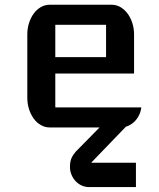

<svg xmlns="http://www.w3.org/2000/svg" viewBox="-20 -531 663 800"><path d="M93.8 -387.2Q93.8 -413.1 101.1 -435.5Q108.4 -458 120.8 -474.9Q133.3 -491.7 150.4 -501.5Q167.5 -511.2 186.5 -511.2H445.8Q464.8 -511.2 481.7 -501.5Q498.5 -491.7 511.2 -474.9Q523.9 -458 531.2 -435.5Q538.6 -413.1 538.6 -387.2V-224.6H210.4V-83.5H568.8Q566.9 -66.4 559.3 -51Q551.8 -35.6 540.3 -24.4Q528.8 -13.2 514.2 -6.6Q499.5 0 483.4 0H186.5Q167.5 0 150.4 -9.8Q133.3 -19.5 120.8 -36.4Q108.4 -53.2 101.1 -75.7Q93.8 -98.1 93.8 -124ZM421.9 -293V-427.7H210.4V-293ZM529.3 -28.8 359.9 147H546.4V248.5H351.1Q334.5 248.5 319.8 241.7Q305.2 234.9 294.4 223.1Q283.7 211.4 277.6 196.3Q271.5 181.2 271.5 164.6Q271.5 142.6 277.8 128.2Q284.2 113.8 295.4 101.1L448.2 -54.2Z"/></svg>

Font: Atomic Age
Style: Regular
Weight: 400
Designer: James Grieshaber
Foundry: James Grieshaber
Version: Version 1.008; ttfautohint (v1.4.1) -l 6 -r 46 -G 0 -x 0 -H 